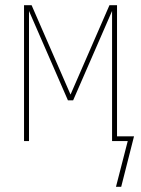

<svg xmlns="http://www.w3.org/2000/svg" viewBox="-20 -540 540 735"><path d="M444 175H424L469 0H409V-498L260 -156H240L91 -498V0H72V-520H101L250 -178L399 -520H428V-18H493Z"/></svg>

Font: Iosevka SS04 Thin
Style: Regular
Weight: 100
Monospace: yes
Designer: Belleve Invis
Foundry: Belleve Invis
Version: Version 19.0.0; ttfautohint (v1.8.4)